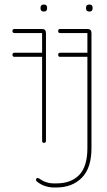

<svg xmlns="http://www.w3.org/2000/svg" viewBox="-20 -631 474 848"><path d="M44 -380Q35 -380 35 -389Q35 -398 44 -398H166V-485H44Q35 -485 35 -494Q35 -503 44 -503H165Q183 -503 183 -485V-9Q183 0 174 0Q166 0 166 -9V-380ZM159 -597Q159 -611 174 -611Q188 -611 188 -597V-594Q188 -580 174 -580Q159 -580 159 -594ZM245 -380Q237 -380 237 -389Q237 -398 245 -398H366V-485H245Q237 -485 237 -494Q237 -503 245 -503H366Q384 -503 384 -485V23Q384 111 341.5 154Q299 197 229 197H217Q198 197 178.5 190.5Q159 184 142 170Q139 167 139 164Q139 155 147 155Q148 155 152 157Q183 179 217 179H229Q294 179 330 141.5Q366 104 366 23V-380ZM360 -597Q360 -611 375 -611Q389 -611 389 -597V-594Q389 -580 375 -580Q360 -580 360 -594Z"/></svg>

Font: Libertine Sup Thin
Style: Regular
Weight: 100
Designer: Bastien Sozeau
Foundry: NBR — Bastien Sozeau
Version: Version 2.003; ttfautohint (v1.8.4.7-5d5b);gftools[0.9.33]